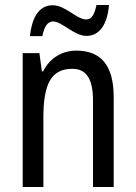

<svg xmlns="http://www.w3.org/2000/svg" viewBox="-20 -750 545 770"><path d="M100 -605H150C157 -643 171 -664 193 -664C228 -664 277 -606 327 -606C378 -606 411 -651 417 -730H367C359 -694 349 -672 326 -672C287 -672 243 -729 191 -729C133 -729 107 -673 100 -605ZM286 -547C230 -547 180 -518 153 -464H148L138 -537H71V0H154V-279C154 -413 185 -474 270 -474C328 -474 353 -431 353 -347V0H436V-360C436 -488 385 -547 286 -547Z"/></svg>

Font: Noto Sans Ethiopic Condensed
Style: Regular
Weight: 400
Width: 3
Designer: Monotype Design Team
Foundry: Monotype Imaging Inc.
Version: Version 2.102